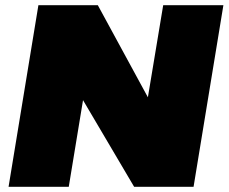

<svg xmlns="http://www.w3.org/2000/svg" viewBox="-20 -720 881 740"><path d="M13 0 128 -700H357L550 -345L609 -700H841L726 0H497L300 -334L245 0Z"/></svg>

Font: Georama Extended Black
Style: Italic
Weight: 900
Width: 7
Italic angle: -9°
Designer: Jean-Baptiste Levee
Foundry: Production Type
Version: Version 1.000